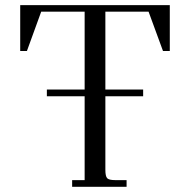

<svg xmlns="http://www.w3.org/2000/svg" viewBox="-20 -722 731 742"><path d="M58.1 -524.9V-702.1H636.2V-524.9H609.9L554.2 -676.8H387.2V-376H533.2V-350.1H387.2V-65.9Q387.2 -40.5 394.3 -33.2Q401.4 -25.9 425.8 -25.9H469.2V0H258.8V-25.9H307.1V-350.1H161.1V-376H307.1V-676.8H139.2L84 -524.9Z"/></svg>

Font: Dihjauti S
Style: Regular
Weight: 400
Designer: T. Christopher White
Version: Version 3.0.0